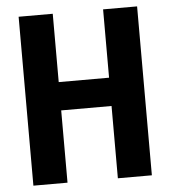

<svg xmlns="http://www.w3.org/2000/svg" viewBox="-51 -758 717 805"><g transform="rotate(-5 307.0 -355.5)"><path d="M555.7 0H412.6V-304.2H200.7V0H57.1V-710.9H200.7V-423.3H412.6V-710.9H555.7Z"/></g></svg>

Font: TypoPRO Roboto
Style: Bold
Weight: 700
Designer: Google
Version: Version 2.136; 2016